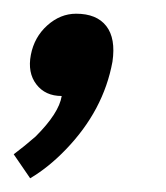

<svg xmlns="http://www.w3.org/2000/svg" viewBox="-22 -130 242 280"><path d="M89 -110Q119 -110 133 -92Q147 -74 142 -40Q129 31 74 88Q49 114 22 130L-2 95Q14 83 30 69Q64 35 68 10Q44 10 31 -7Q18 -24 23 -50Q28 -76 47 -93Q66 -110 89 -110Z"/></svg>

Font: Scada
Style: Italic
Weight: 400
Italic angle: -10°
Designer: Jovanny Lemonad
Foundry: Jovanny Lemonad
Version: Version 4.100;PS 004.100;hotconv 1.0.88;makeotf.lib2.5.64775